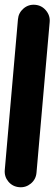

<svg xmlns="http://www.w3.org/2000/svg" viewBox="-71 -1178 343 1206"><g transform="rotate(5 100.0 -575.0)"><path d="M0 -100H200V-1050H0ZM100 -200Q58 -200 29 -170.5Q0 -141 0 -100Q0 -58 29 -29Q58 0 100 0Q141 0 170.5 -29Q200 -58 200 -100Q200 -141 170.5 -170.5Q141 -200 100 -200ZM100 -1150Q58 -1150 29 -1120.5Q0 -1091 0 -1050Q0 -1008 29 -979Q58 -950 100 -950Q141 -950 170.5 -979Q200 -1008 200 -1050Q200 -1091 170.5 -1120.5Q141 -1150 100 -1150Z"/></g></svg>

Font: Wavefont Black
Style: Regular
Weight: 900
Version: Version 3.004;gftools[0.9.33]